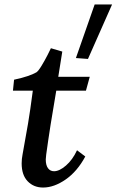

<svg xmlns="http://www.w3.org/2000/svg" viewBox="-20 -829 522 860"><path d="M173 11Q131 11 104 -17Q77 -45 77 -97Q77 -117 81 -137Q96 -219 105.5 -275Q115 -331 127 -423H38L43 -472Q112 -487 143 -505Q152 -511 166.5 -535Q181 -559 193 -582.5Q205 -606 208 -613L259 -598L241 -485H382L365 -423H232Q204 -262 187 -137L185 -115Q185 -89 195 -75.5Q205 -62 222 -62Q246 -62 275.5 -87.5Q305 -113 325 -156L362 -128Q326 -61 274 -25Q222 11 173 11ZM320 -569 404 -809H482L374 -565Z"/></svg>

Font: Andada Pro SemiBold
Style: Italic
Weight: 600
Italic angle: -6.99998°
Designer: Carolina Giovagnoli
Foundry: Huerta Tipografica
Version: Version 3.005